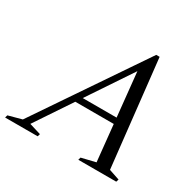

<svg xmlns="http://www.w3.org/2000/svg" viewBox="-223 -861 1045 1028"><g transform="rotate(30 299.0 -347.5)"><path d="M185.5 -261 198 -298H519.5L507 -261ZM555 -38 620.5 -16 615.5 0H381L385.5 -16L472.5 -37L414.5 -601.5H439.5L62.5 -38L134.5 -16L129.5 0H-71.5L-67 -16L16 -38.5L461.5 -695H482.5Z"/></g></svg>

Font: Newsreader 36pt
Style: Italic
Weight: 400
Italic angle: -17°
Designer: Hugues Gentile
Foundry: Production Type
Version: Version 1.003